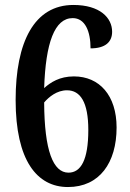

<svg xmlns="http://www.w3.org/2000/svg" viewBox="-20 -744 524 774"><path d="M254 10C381 10 450 -88 450 -230C450 -359 381 -436 278 -436C220 -436 184 -412 158 -389C164 -571 200 -671 273 -671C323 -671 345 -618 345 -549C405 -549 432 -575 432 -616C432 -672 383 -724 276 -724C118 -724 43 -575 43 -341C43 -97 129 10 254 10ZM256 -48C194 -48 159 -137 158 -331C177 -353 209 -380 250 -380C304 -380 336 -332 336 -220C336 -99 306 -48 256 -48Z"/></svg>

Font: Noto Serif Georgian Condensed SemiBold
Style: Regular
Weight: 600
Width: 3
Designer: Monotype Design Team, Akaki Razmadze
Foundry: Google LLC
Version: Version 2.003